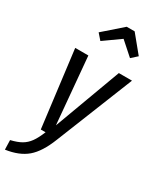

<svg xmlns="http://www.w3.org/2000/svg" viewBox="-263 -865 950 1151"><g transform="rotate(30 212.5 -289.5)"><path d="M227 5Q187 107 133 153Q79 199 -13 212L-15 147Q31 136 58.5 120Q86 104 106 76.5Q126 49 146 0H113L47 -527H138L179 -67L349 -527H440ZM157 -638 122 -678 251 -791H306L402 -674L362 -638L271 -719Z"/></g></svg>

Font: Fira Sans Extra Condensed
Style: Italic
Weight: 400
Width: 3
Italic angle: -8°
Designer: Carrois Corporate & Edenspiekermann AG
Foundry: Carrois Corporate GbR & Edenspiekermann AG
Version: Version 4.203